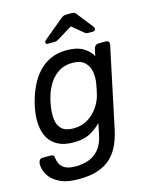

<svg xmlns="http://www.w3.org/2000/svg" viewBox="-156 -820 888 1127"><g transform="rotate(-15 288.0 -256.0)"><path d="M179.5 220Q113.9 220 73.9 202.2Q33.9 184.3 12.8 158.7Q-8.4 133.1 -14.6 107.6Q-20.8 82.2 -18 67Q-16 56.8 -9.7 50Q-3.3 43.3 6.1 43.3H58.1Q66.6 43.3 71.6 47.1Q76.6 51 77.8 64.1Q79.2 78.6 86.8 97.2Q94.5 115.8 116.5 129.2Q138.6 142.7 183.1 142.7Q224.1 142.7 260.6 130.1Q297.1 117.5 323.8 86.2Q350.4 54.9 361.8 0L375.8 -68.4Q345.3 -37.1 306.3 -16.6Q267.3 3.8 208.6 3.8Q151.1 3.8 113.8 -15.5Q76.4 -34.8 57 -68.2Q37.6 -101.6 33.1 -144.6Q28.7 -187.6 36.3 -235.2Q38.4 -250.2 41.3 -262.7Q44.1 -275.2 48.1 -290.2Q60.8 -337.1 81.5 -379.7Q102.1 -422.4 133.1 -456.5Q164.1 -490.6 207.3 -510.3Q250.4 -530 308 -530Q367.6 -530 405.2 -507.7Q442.8 -485.5 459.9 -453.1L469.4 -496.3Q471.4 -506.4 479.3 -513.2Q487.3 -520 497.5 -520H543.3Q553.5 -520 558.7 -513.2Q563.9 -506.4 561.9 -496.3L459.4 -11.3Q448.9 39.5 430.1 81.7Q411.4 123.8 379.5 155.2Q347.7 186.5 298.7 203.2Q249.8 220 179.5 220ZM229.2 -75.9Q277.9 -75.9 315.1 -99Q352.3 -122.1 376.5 -157Q400.6 -192 409.7 -228.3Q413.3 -242 417.7 -262.7Q422.1 -283.4 423.9 -296.9Q430 -333.3 423.8 -368.2Q417.5 -403.2 392.7 -426.3Q367.8 -449.3 318.3 -449.3Q271.1 -449.3 235.9 -426.9Q200.7 -404.4 177.8 -367.9Q154.9 -331.3 143.4 -288.9Q139.7 -275.4 136.8 -262.7Q133.9 -250 132.1 -236.3Q125.2 -193.9 129.2 -157.4Q133.1 -120.8 156.3 -98.4Q179.6 -75.9 229.2 -75.9ZM209.1 -595Q197.1 -595 197.7 -606.1Q198.1 -614.1 206.5 -620.7L323.4 -717.6Q336.2 -728.6 344 -730.5Q351.8 -732.5 359.5 -732.5H390.1Q398.7 -732.5 405.4 -730.5Q412.1 -728.6 419.9 -717.6L495.3 -621.6Q500.9 -614.9 498.9 -606.9Q496.7 -595 483.2 -595H456.1Q449.3 -595 444.3 -596.8Q439.2 -598.6 434.9 -602L366.6 -658.6L273.7 -602Q267.6 -598.6 262.4 -596.8Q257.3 -595 250.6 -595Z"/></g></svg>

Font: Rubik Light
Style: Italic
Weight: 300
Italic angle: -12°
Designer: Hubert and Fischer
Foundry: Hubert and Fischer
Version: Version 2.300;gftools[0.9.30]